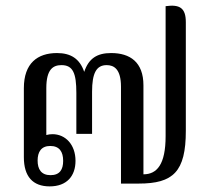

<svg xmlns="http://www.w3.org/2000/svg" viewBox="-20 -654 747 684"><path d="M157 10C218 10 249 -27 249 -81C249 -139 213 -176 167 -176C160 -176 152 -175 145 -173V-340C145 -407 169 -422 199 -422C240 -422 252 -393 252 -323V-177H308V-327C308 -393 323 -422 360 -422C386 -422 411 -408 411 -345V0H474C597 0 642 -42 642 -188V-575C642 -626 620 -639 570 -632V-169C570 -68 539 -33 491 -33V-350C491 -433 443 -465 376 -465C326 -465 296 -446 280 -398C264 -445 232 -465 183 -465C114 -465 65 -429 65 -340V-94C65 -25 97 10 157 10ZM160 -30C127 -30 114 -51 114 -82C114 -113 127 -134 159 -134C192 -134 205 -113 205 -81C205 -50 193 -30 160 -30Z"/></svg>

Font: Noto Serif Thai SemiCondensed
Style: Regular
Weight: 400
Width: 4
Designer: Monotype Design Team
Foundry: Monotype Imaging Inc.
Version: Version 2.002